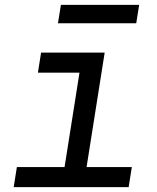

<svg xmlns="http://www.w3.org/2000/svg" viewBox="-20 -765 640 785"><path d="M217 -670H537L549 -745H229ZM36 0H506L519 -82H334L408 -550H148L135 -468H305L244 -82H49Z"/></svg>

Font: JetBrains Mono
Style: Italic
Weight: 400
Italic angle: -9°
Monospace: yes
Designer: Philipp Nurullin, Konstantin Bulenkov
Foundry: JetBrains
Version: Version 2.305